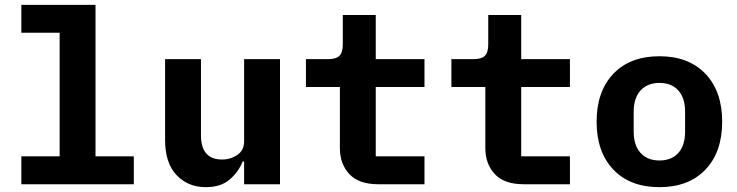

<svg xmlns="http://www.w3.org/2000/svg" viewBox="-20 -760 3040 792"><path d="M68 -115H226V-625H68V-740H374V-115H532V0H68Z M987 -94H981Q964 -51 927.5 -19.5Q891 12 829 12Q755 12 708 -38Q661 -88 661 -182V-516H809V-202Q809 -102 896 -102Q931 -102 959 -121Q987 -140 987 -177V-516H1135V0H987Z M1540 0Q1460 0 1421 -42Q1382 -84 1382 -149V-401H1242V-516H1333Q1366 -516 1380 -529.5Q1394 -543 1394 -577V-698H1530V-516H1731V-401H1530V-115H1731V0Z M2140 0Q2060 0 2021 -42Q1982 -84 1982 -149V-401H1842V-516H1933Q1966 -516 1980 -529.5Q1994 -543 1994 -577V-698H2130V-516H2331V-401H2130V-115H2331V0Z M2700 12Q2579 12 2510 -60.5Q2441 -133 2441 -258Q2441 -383 2510 -455.5Q2579 -528 2700 -528Q2821 -528 2890 -455.5Q2959 -383 2959 -258Q2959 -133 2890 -60.5Q2821 12 2700 12ZM2700 -98Q2750 -98 2778 -129Q2806 -160 2806 -217V-299Q2806 -356 2778 -387Q2750 -418 2700 -418Q2651 -418 2622.5 -387Q2594 -356 2594 -299V-217Q2594 -160 2622.5 -129Q2651 -98 2700 -98Z"/></svg>

Font: Lilex Nerd Font
Style: Bold
Weight: 700
Designer: Mike Abbink, Paul van der Laan, Pieter van Rosmalen, Mikhael Khrustik
Foundry: Mikhael Khrustik
Version: Version 2.400; ttfautohint (v1.8.4.7-5d5b);Nerd Fonts 3.3.0